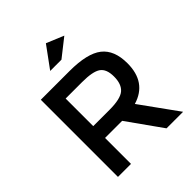

<svg xmlns="http://www.w3.org/2000/svg" viewBox="-251 -1081 1230 1230"><g transform="rotate(-45 364.0 -466.0)"><path d="M655 -472Q655 -299 504 -254L687 0H537L370 -235H215V0H97V-699H357Q517 -699 586 -645Q655 -591 655 -472ZM365 -592H215V-342H362Q462 -342 498 -373Q534 -404 534 -472.5Q534 -541 497 -566.5Q460 -592 365 -592ZM372 -787H270L376 -932L494 -883Z"/></g></svg>

Font: Myanmar Khyay
Style: Regular
Weight: 400
Designer: Danh Hong
Foundry: Google Inc.
Version: Version 1.10 March 4, 2015